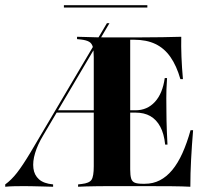

<svg xmlns="http://www.w3.org/2000/svg" viewBox="-32 -711 802 731"><path d="M-12.1 0V-8.9Q11.3 -25.8 32.7 -53.2Q54 -80.6 83.1 -129L375 -622.6H384.7L132.3 -195.2Q111.3 -160.5 101.6 -128.2Q91.9 -96 95.2 -70.2Q98.4 -44.4 116.5 -28.2Q134.7 -12.1 170.2 -8.9V0Q143.5 -0.8 124.6 -1.2Q105.6 -1.6 90.7 -2Q75.8 -2.4 60.5 -2.4Q41.1 -2.4 22.6 -2Q4 -1.6 -12.1 0ZM179 -282.3 183.9 -291.1H549.2V-282.3ZM383.1 -2.4Q358.1 -2.4 335.5 -2Q312.9 -1.6 295.2 -1.2Q277.4 -0.8 265.3 0V-8.9L279 -10.5Q308.1 -13.7 316.5 -26.6Q325 -39.5 325 -78.2V-492.7Q325 -518.5 321.4 -532.3Q317.7 -546 307.3 -552Q296.8 -558.1 276.6 -560.5L261.3 -562.1V-571Q274.2 -571 292.3 -570.2Q310.5 -569.4 333.9 -569Q357.3 -568.5 383.1 -568.5H395.2H481.5Q544.4 -568.5 586.7 -569.4Q629 -570.2 658.1 -571Q657.3 -534.7 658.9 -494.4Q660.5 -454 664.5 -409.7H654.8Q640.3 -460.5 616.9 -494Q593.5 -527.4 559.7 -543.5Q525.8 -559.7 478.2 -559.7H463.7V-66.1Q463.7 -43.5 467.3 -31.5Q471 -19.4 481.5 -15.3Q491.9 -11.3 511.3 -11.3H519.4Q550.8 -11.3 576.6 -24.6Q602.4 -37.9 623.8 -63.7Q645.2 -89.5 662.5 -127.8Q679.8 -166.1 693.5 -215.3H703.2Q698.4 -158.1 695.6 -104.4Q692.7 -50.8 692.7 0Q663.7 -1.6 620.2 -2Q576.6 -2.4 511.3 -2.4H395.2ZM596.8 -160.5Q592.7 -201.6 578.2 -228.6Q563.7 -255.6 540.3 -269Q516.9 -282.3 483.9 -282.3V-291.1Q528.2 -291.1 557.7 -323Q587.1 -354.8 595.2 -413.7H604Q600.8 -364.5 601.2 -337.5Q601.6 -310.5 601.6 -287.1Q601.6 -269.4 602 -252Q602.4 -234.7 603.2 -212.9Q604 -191.1 605.6 -160.5ZM211.3 -682.3V-691.1H529V-682.3Z"/></svg>

Font: Playfair 144pt SemiCondensed ExtraBold
Style: Regular
Weight: 800
Width: 4
Designer: Claus Eggers Sørensen
Foundry: Claus Eggers Sørensen
Version: Version 2.203